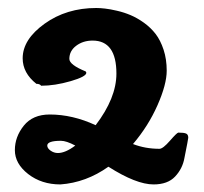

<svg xmlns="http://www.w3.org/2000/svg" viewBox="-20 -770 524 492"><path d="M373.5 -297.4Q329.1 -297.4 257.8 -342.8Q200.7 -302.2 134.8 -297.4Q86.4 -297.4 52.2 -324Q18.1 -350.6 18.1 -385.3Q18.1 -419.4 41 -448Q64 -476.6 107.4 -476.6Q166 -476.6 225.1 -449.2Q278.3 -519 278.3 -581.5Q278.3 -666 217.3 -666Q192.9 -666 175.3 -652.8Q157.7 -639.6 157.7 -619.1Q157.7 -604 199.7 -586.9Q199.7 -586.4 200.4 -585.4Q201.2 -584.5 201.2 -583.5Q201.2 -573.7 160.9 -562Q120.6 -550.3 85.4 -550.3Q82 -555.2 73.2 -555.2Q38.1 -583 38.1 -620.6Q38.1 -668.9 94.2 -709.2Q150.4 -749.5 226.6 -749.5Q236.8 -749.5 249.5 -748Q262.2 -746.6 280 -742.4Q297.9 -738.3 314.7 -731.2Q331.5 -724.1 348.9 -711.7Q366.2 -699.2 378.7 -683.1Q391.1 -667 399.2 -642.6Q407.2 -618.2 407.2 -588.9Q407.2 -553.7 383.5 -500.2Q359.9 -446.8 320.8 -400.9Q352.1 -388.7 388.7 -388.7Q397.5 -388.7 415.5 -409.4Q433.6 -430.2 437 -430.2Q451.7 -430.2 457 -427.7Q462.4 -425.3 462.4 -417Q462.4 -414.1 452.6 -365.2Q447.8 -337.9 428.7 -317.6Q409.7 -297.4 373.5 -297.4ZM128.4 -377.9Q147.5 -377.9 172.9 -397Q149.9 -409.2 136.2 -409.2Q101.1 -409.2 101.1 -397Q101.1 -390.1 109.6 -384Q118.2 -377.9 128.4 -377.9Z"/></svg>

Font: iCiel Pacifico
Style: Regular
Weight: 400
Designer: Vernon Adams
Foundry: Vernon Adams
Version: Version 1.00 September 26, 2014, initial release